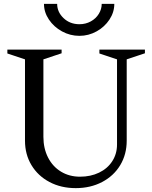

<svg xmlns="http://www.w3.org/2000/svg" viewBox="-20 -956 786 991"><path d="M109 -230V-668L126 -644L18 -680V-700H298V-681L187 -644L204 -668V-250Q204 -190 228 -143Q252 -96 295 -70Q338 -44 393 -44Q448 -44 491.5 -65Q535 -86 559.5 -124Q584 -162 584 -210V-668L601 -644L493 -680V-700H728V-681L617 -644L634 -668V-230Q634 -159 600.5 -103.5Q567 -48 507 -16.5Q447 15 371 15Q295 15 235.5 -16.5Q176 -48 142.5 -103.5Q109 -159 109 -230ZM207 -936H275Q275 -894 308 -862.5Q341 -831 390 -831Q422 -831 448.5 -845.5Q475 -860 490 -884.5Q505 -909 505 -936H570Q570 -893 545 -855Q520 -817 478.5 -794Q437 -771 390 -771Q342 -771 300 -794Q258 -817 232.5 -855Q207 -893 207 -936Z"/></svg>

Font: Wittgenstein
Style: Regular
Weight: 400
Designer: Jörg Drees
Foundry: Jörg Drees
Version: Version 1.003;Glyphs 3.1.2 (3151)